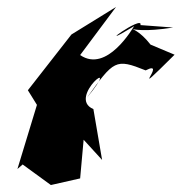

<svg xmlns="http://www.w3.org/2000/svg" viewBox="-20 -601 521 551"><path d="M383 -529C393 -561 237 -448 365 -526C362 -522 287 -390 210 -443L313 -581L185 -502L60 -342L86 -300L30 -116L45 -129L126 -70L210 -89L220 -200L273 -142L248 -288C169 -321 338 -452 229 -320C307 -428 311 -434 398 -399C466 -434 335 -299 481 -444L412 -473C350 -553 313 -496 477 -522Z"/></svg>

Font: Asimov Silicon
Style: Regular
Weight: 400
Designer: Google
Version: Version 2.000980; 2014